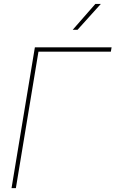

<svg xmlns="http://www.w3.org/2000/svg" viewBox="-20 -972 597 992"><path d="M556.6 -727.5 552.7 -705.1H178.7L62 0H39.6L160.2 -727.5ZM355.5 -817.9 472.7 -951.7H501L380.4 -817.9Z"/></svg>

Font: Inter Display Thin
Style: Italic
Weight: 100
Italic angle: -9.39999°
Designer: Rasmus Andersson
Foundry: rsms
Version: Version 4.000;git-a52131595